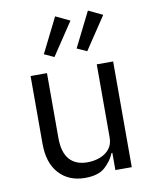

<svg xmlns="http://www.w3.org/2000/svg" viewBox="-87 -844 743 923"><g transform="rotate(-10 284.0 -383.0)"><path d="M403 0V-84H399Q384 -47 351.5 -17.5Q319 12 254 12Q175 12 127.5 -39.5Q80 -91 80 -185V-516H160V-199Q160 -130 190 -95Q220 -60 278 -60Q310 -60 338.5 -70.5Q367 -81 385 -103Q403 -125 403 -159V-516H483V0ZM315 -745 209 -586 161 -608 246 -778ZM475 -745 369 -586 321 -608 406 -778Z"/></g></svg>

Font: IBM Plex Sans
Style: Regular
Weight: 400
Designer: Mike Abbink, Paul van der Laan, Pieter van Rosmalen
Foundry: Bold Monday
Version: Version 3.201